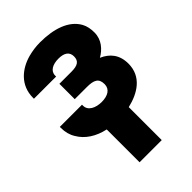

<svg xmlns="http://www.w3.org/2000/svg" viewBox="-228 -630 955 955"><g transform="rotate(-45 249.5 -152.0)"><path d="M14 -164C14 -134 21 -108 35 -86C61 -41 109 -10 170 3V234H326V2C404 -16 478 -60 478 -152C478 -215 446 -252 398 -273C435 -294 468 -330 468 -381C468 -406 464 -429 453 -449C418 -512 338 -538 242 -538C212 -538 185 -534 158 -527C88 -508 22 -457 22 -368V-361H178V-368C178 -400 209 -416 249 -416C289 -416 312 -401 312 -369C312 -336 292 -324 249 -324H164V-216H249C298 -216 322 -205 322 -164C322 -128 292 -111 249 -111C207 -111 170 -129 170 -164V-171H14Z"/></g></svg>

Font: Asimov Pro
Style: Blk
Weight: 900
Designer: Google
Version: Version 2.000980; 2014